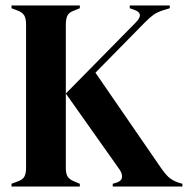

<svg xmlns="http://www.w3.org/2000/svg" viewBox="-20 -680 694 700"><path d="M220 -400V-67Q220 -46 227 -35.5Q234 -25 252 -18L271 -10V0H22V-10L43 -18Q62 -24 68.5 -35.5Q75 -47 75 -68V-310V-350V-591Q75 -612 68.5 -623.5Q62 -635 43 -642L22 -650V-660H271V-650L249 -641Q232 -635 226 -623.5Q220 -612 220 -590ZM645 -10V0H391V-10L404 -14Q425 -20 425 -37Q425 -50 413 -66L220 -339L474 -597Q490 -613 490 -624Q490 -637 470 -644L453 -650V-660H599V-650L573 -642Q552 -635 539.5 -626Q527 -617 508 -598L328 -415L564 -72Q581 -47 594.5 -34.5Q608 -22 631 -14Z"/></svg>

Font: DeepMind Serif Display
Style: Regular
Weight: 800
Designer: Frank Grießhammer / Modifications: Colophon Foundry
Foundry: Colophon Foundry
Version: Version 5.002